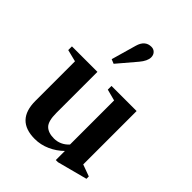

<svg xmlns="http://www.w3.org/2000/svg" viewBox="-239 -979 1119 1119"><g transform="rotate(45 321.0 -419.5)"><path d="M245 10.5Q91 10.5 91 -149.5V-475.5L17 -494V-524.5H227V-185.5Q227 -118.5 251 -94.5Q275 -70.5 323 -70.5Q348 -70.5 371.2 -80.8Q394.5 -91 413.5 -112V-475.5L343 -494V-524.5H550V-84.5L622.5 -58V-38.5L436.5 10.5H419V-64.5Q384 -30 339 -9.8Q294 10.5 245 10.5ZM260.5 -624.5 233.5 -635.5 277.5 -790Q294.5 -850.5 346.5 -850.5Q365 -850.5 377 -838Q389 -825.5 389 -806Q389 -776 357 -738Z"/></g></svg>

Font: Libre Caslon Text SemiBold
Style: Regular
Weight: 600
Designer: Pablo Impallari, Rodrigo Fuenzalida, Katja Schimmel
Foundry: Pablo Impallari, Rodrigo Fuenzalida
Version: Version 2.000